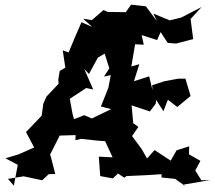

<svg xmlns="http://www.w3.org/2000/svg" viewBox="-20 -770 917 820"><path d="M840 0 814 -42 836 -83 787 -111 788 -145 734 -128 709 -84 640 -129 608 -93 586 -132 544 -189 571 -228 549 -244 542 -320 620 -294 645 -327 647 -343 678 -295 697 -344 737 -313 794 -360 772 -434H741L682 -423L630 -406L631 -386L617 -444L552 -423L575 -496L541 -486L557 -581L594 -579L585 -620L651 -599L666 -633L696 -587L732 -584L805 -603L794 -689L841 -740L754 -695L696 -681L724 -675L635 -712L650 -680L603 -743L540 -750L517 -718L440 -719L422 -727L372 -684L335 -690L374 -655L328 -675C309 -633 291 -589 273 -546L248 -555L259 -481L235 -467L229 -430L230 -412L178 -357L165 -327L158 -276C136 -253 114 -230 91 -206L126 -140L57 -110L3 -94L56 -66L39 23L14 -6L81 -17L160 0L188 -26L216 -27L196 -105L193 -108L235 -191L303 -193L302 -171L326 -177L400 -169L429 -167L461 -98L402 -101L408 -18L462 -8L484 -29L511 -11L520 -18L607 -22L670 -26V-12L728 -6L779 30L761 19L877 -1ZM290 -283 278 -348 348 -394 378 -388 340 -475 360 -454 398 -524 427 -541 447 -478 424 -443 453 -449 443 -396 411 -315 455 -304 372 -264 340 -278 296 -261Z"/></svg>

Font: Asimov Aggro
Style: Condensed
Weight: 500
Designer: Google
Version: Version 2.000980; 2014